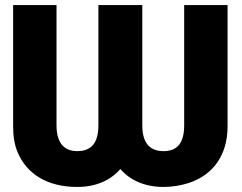

<svg xmlns="http://www.w3.org/2000/svg" viewBox="-20 -731 960 761"><path d="M32 -231C32 -192 37 -158 50 -127C86 -42 167 10 286 10C361 10 419 -17 457 -61C494 -18 552 10 628 10C664 10 698 4 729 -6C822 -37 882 -113 882 -231V-711H710V-235C710 -168 686 -132 628 -132C568 -132 544 -171 544 -235V-711H370V-235C370 -168 345 -132 286 -132C228 -132 204 -172 204 -235V-711H32Z"/></svg>

Font: Asimov Pro
Style: Ult
Weight: 900
Designer: Google
Version: Version 2.000980; 2014